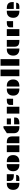

<svg xmlns="http://www.w3.org/2000/svg" viewBox="3392 -4180 788 7612"><g transform="rotate(-90 3786.0 -374.0)"><path d="M415.5 -498H685.1V-219.2H650.4Q524.4 -219.2 469.7 -262.7Q415.5 -306.2 415.5 -410.6ZM64 -243.2Q64 -296.9 78.1 -343Q92.3 -389.2 122.1 -423.8Q185.5 -498 305.7 -498H343.3V0H317.9Q194.3 0 127.9 -67.4Q64 -131.3 64 -243.2ZM415.5 -127.4H659.7V-113.8Q659.7 -68.4 627 -37.1Q586.9 0 513.2 0H415.5Z M1163.1 -498H1200.7Q1320.8 -498 1385.3 -423.8Q1443.4 -356.4 1443.4 -245.1Q1443.4 -131.8 1378.9 -67.4Q1311.5 0 1188.5 0H1163.1ZM803.7 -243.2Q803.7 -296.9 817.9 -343Q832 -389.2 861.8 -423.8Q926.3 -498 1046.4 -498H1084V0H1058.6Q935.5 0 868.2 -67.4Q803.7 -131.8 803.7 -243.2Z M1913.6 -498H1957.5Q2137.2 -498 2171.9 -376Q2183.6 -336.4 2183.6 -284.7V0H1913.6ZM1561.5 -498H1833V0H1561.5Z M2552.2 0Q2310.5 0 2310.5 -220.7V-495.1L2517.1 -630.4H2590.3V0ZM2661.1 -498H2895V-334.5H2661.1ZM2661.6 -208.5H2932.6V-165.5Q2932.6 -82.5 2881.8 -43Q2826.7 0 2703.6 0H2661.6Z M3430.7 -359.4Q3430.7 -498 3609.9 -498H3678.2V-249H3430.7ZM3088.9 -498H3360.4V0H3088.9Z M4160.6 -498H4198.2Q4318.4 -498 4382.8 -423.8Q4440.9 -356.4 4440.9 -245.1Q4440.9 -131.8 4376.5 -67.4Q4309.1 0 4186 0H4160.6ZM3801.3 -243.2Q3801.3 -296.9 3815.4 -343Q3829.6 -389.2 3859.4 -423.8Q3923.8 -498 4043.9 -498H4081.5V0H4056.2Q3933.1 0 3865.7 -67.4Q3801.3 -131.8 3801.3 -243.2Z M4571.3 -747.6H4834V0H4571.3Z M4985.4 -747.6H5248V0H4985.4Z M5739.7 -498H6009.3V0H5978.5Q5851.6 0 5795.9 -44.4Q5739.7 -89.4 5739.7 -192.9ZM5387.2 -243.2Q5387.2 -296.9 5401.4 -343Q5415.5 -389.2 5445.3 -423.8Q5509.8 -498 5629.9 -498H5667.5V0H5642.1Q5519 0 5451.7 -67.4Q5387.2 -131.8 5387.2 -243.2Z M6507.3 -359.4Q6507.3 -498 6686.5 -498H6754.9V-249H6507.3ZM6165.5 -498H6437V0H6165.5Z M7238.8 -498H7271Q7455.6 -498 7496.1 -373Q7509.3 -331.5 7509.3 -276.9V-223.1H7238.8ZM6886.2 -243.2Q6886.2 -296.9 6900.4 -343Q6914.6 -389.2 6944.3 -423.8Q7008.8 -498 7128.9 -498H7166.5V0H7141.1Q7018.1 0 6950.7 -67.4Q6886.2 -131.8 6886.2 -243.2ZM7238.8 -127.4H7482.9V-113.8Q7482.9 -68.4 7450.2 -37.1Q7410.2 0 7336.4 0H7238.8Z"/></g></svg>

Font: Plaster
Style: Regular
Weight: 400
Designer: Eben Sorkin
Foundry: Eben Sorkin
Version: Version 1.007